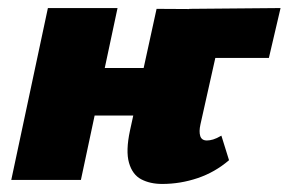

<svg xmlns="http://www.w3.org/2000/svg" viewBox="-20 -447 717 477"><path d="M383 10Q353 10 331 -1.5Q309 -13 300.5 -42.5Q292 -72 303 -123L369 -425L542 -424L478 -138Q474 -120 477.5 -109Q481 -98 494 -98Q501 -98 509.5 -100.5Q518 -103 530 -110L549 -49Q514 -19 471 -4.5Q428 10 383 10ZM8 0 99 -427H272L181 0ZM127 -160 152 -278H418L393 -160ZM444 -303 450 -425 677 -427 648 -303Z"/></svg>

Font: Ysabeau Black
Style: Italic
Weight: 900
Italic angle: -12°
Version: Version 2.000;gftools[0.9.27.dev2+g8671c4b]